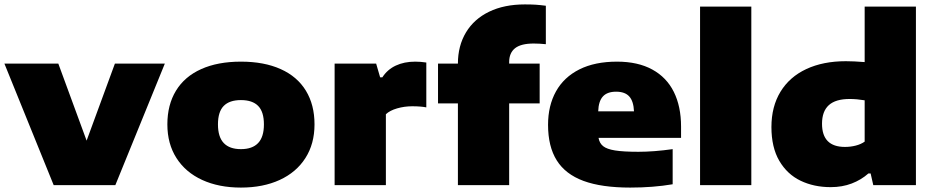

<svg xmlns="http://www.w3.org/2000/svg" viewBox="-27 -838 4224 869"><path d="M493 -550H719L495 0H216L-7 -550H237L365 -201.5Z M730.5 -275Q730.5 -363.5 769.5 -427.5Q808.5 -491.5 883.5 -525.2Q958.5 -559 1063.5 -559Q1168.5 -559 1243.5 -525.2Q1318.5 -491.5 1357.5 -427.5Q1396.5 -363.5 1396.5 -275Q1396.5 -187 1355.2 -122.5Q1314 -58 1238.8 -23.5Q1163.5 11 1063.5 11Q963.5 11 888.2 -23.5Q813 -58 771.8 -122.5Q730.5 -187 730.5 -275ZM1167.5 -275Q1167.5 -332 1141.5 -358.5Q1115.5 -385 1063.5 -385Q1011.5 -385 985.5 -358.5Q959.5 -332 959.5 -275Q959.5 -218 985.8 -190.5Q1012 -163 1063.5 -163Q1115 -163 1141.2 -190.5Q1167.5 -218 1167.5 -275Z M1487.5 -550H1675.5L1693.5 -488H1703.5Q1726.5 -523.5 1764.5 -541.2Q1802.5 -559 1852.5 -559Q1876.5 -559 1902.5 -555V-352Q1877.5 -357 1838.5 -357Q1803.5 -357 1770.5 -347.5Q1737.5 -338 1719.5 -321V0H1487.5Z M2277.5 -557V-550H2415.5V-370H2277.5V0H2045.5V-370H1955.5V-550H2045.5Q2045.5 -630.5 2082 -691.2Q2118.5 -752 2186.8 -785Q2255 -818 2348.5 -818Q2376 -818 2396.2 -816.8Q2416.5 -815.5 2443.5 -812V-638Q2413.5 -641 2388.5 -641Q2331 -641 2304.2 -619.8Q2277.5 -598.5 2277.5 -557Z M3055.5 -214H2682Q2686 -190 2702.8 -176.5Q2719.5 -163 2757 -157Q2794.5 -151 2862.5 -151Q2932 -151 3017.5 -163V-4Q2929 11 2825.5 11Q2696 11 2614 -19.2Q2532 -49.5 2492.8 -112.2Q2453.5 -175 2453.5 -273Q2453.5 -360 2489.5 -424.5Q2525.5 -489 2595.5 -524Q2665.5 -559 2765.5 -559Q2860 -559 2925 -523.5Q2990 -488 3022.8 -422Q3055.5 -356 3055.5 -265ZM2680.5 -334H2842.5Q2840.5 -380 2821 -401.5Q2801.5 -423 2761.5 -423Q2721.5 -423 2701.8 -401.5Q2682 -380 2680.5 -334Z M3141.5 0V-808H3373.5V0Z M3464.5 -263Q3464.5 -355.5 3505.5 -422.8Q3546.5 -490 3622.5 -525.5Q3698.5 -561 3801.5 -561Q3836.5 -561 3886.5 -557V-808H4118.5V0H3925.5L3913.5 -53H3903.5Q3871 -24 3828 -7.5Q3785 9 3732.5 9Q3657 9 3596.5 -20Q3536 -49 3500.2 -110Q3464.5 -171 3464.5 -263ZM3886.5 -197V-384Q3850.5 -390 3818.5 -390Q3755 -390 3724.2 -362Q3693.5 -334 3693.5 -278Q3693.5 -173 3797.5 -173Q3822.5 -173 3846 -179Q3869.5 -185 3886.5 -197Z"/></svg>

Font: Encode Sans Expanded Black
Style: Regular
Weight: 900
Width: 7
Designer: Multiple Designers
Foundry: Impallari Type
Version: Version 2.000